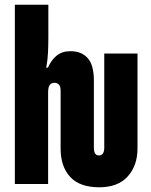

<svg xmlns="http://www.w3.org/2000/svg" viewBox="-20 -780 640 814"><path d="M401 14Q318 14 277.5 -30Q237 -74 237 -150V-396Q237 -414 229.5 -421.5Q222 -429 211 -429Q198 -429 191 -420Q184 -411 184 -388V0H43V-760H185V-621Q185 -587 183.5 -556.5Q182 -526 176 -493H183Q197 -525 220 -544Q243 -563 279 -563Q325 -563 351.5 -534Q378 -505 378 -438V-154Q378 -121 399 -121Q422 -121 422 -154V-553H563V-151Q563 -78 521.5 -32Q480 14 401 14Z"/></svg>

Font: Noto Sans Mono Black
Style: Regular
Weight: 900
Designer: Monotype Design Team
Foundry: Monotype Imaging Inc.
Version: Version 2.014